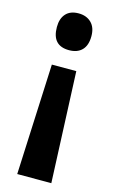

<svg xmlns="http://www.w3.org/2000/svg" viewBox="-115 -599 488 827"><g transform="rotate(15 128.5 -185.5)"><path d="M207 -473Q207 -432 186.5 -411Q166 -390 129 -390Q53 -390 53 -473Q53 -511 72.5 -532.5Q92 -554 129 -554Q164 -554 185.5 -533Q207 -512 207 -473ZM74 -311H183L204 183H52Z"/></g></svg>

Font: Noto Sans Thai ExtCond
Style: Bold
Weight: 700
Width: 2
Designer: Monotype Design Team
Foundry: Monotype Imaging Inc.
Version: Version 2.002; ttfautohint (v1.8.4.7-5d5b)